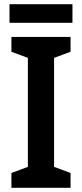

<svg xmlns="http://www.w3.org/2000/svg" viewBox="-20 -889 388 909"><path d="M314 0H34V-70L112 -99V-615L34 -644V-714H314V-644L236 -615V-99L314 -70ZM323 -869V-781H25V-869Z"/></svg>

Font: Noto Sans SemiCondensed SemiBold
Style: Regular
Weight: 600
Width: 4
Designer: Monotype Design Team
Foundry: Monotype Imaging Inc.
Version: Version 2.013; ttfautohint (v1.8.4.7-5d5b)